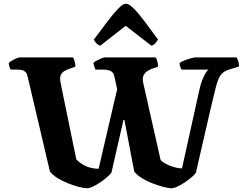

<svg xmlns="http://www.w3.org/2000/svg" viewBox="-20 -1013 1325 1034"><path d="M446 1Q429 0 402.5 -7Q376 -14 346 -26Q316 -38 290 -54Q264 -70 249 -89L128 -604Q124 -622 111.5 -630Q99 -638 75 -638H38Q34 -643 31 -652.5Q28 -662 27 -674Q32 -679 43.5 -686Q55 -693 68 -698.5Q81 -704 89 -704H373Q377 -698 381.5 -684Q386 -670 386 -654L349 -641Q338 -637 325.5 -629.5Q313 -622 307 -608.5Q301 -595 306 -568L391 -154Q407 -138 426.5 -126.5Q446 -115 468 -109.5Q490 -104 511 -104L611 -533L595 -605Q592 -621 577.5 -629.5Q563 -638 539 -638H494Q492 -643 488.5 -653Q485 -663 483 -674Q488 -680 500 -686.5Q512 -693 525.5 -698.5Q539 -704 546 -704H818Q823 -698 827 -684Q831 -670 831 -654L796 -642Q784 -637 771.5 -628.5Q759 -620 752.5 -605.5Q746 -591 751 -568L845 -151Q854 -141 874.5 -130Q895 -119 919 -112.5Q943 -106 960 -106L1054 -530Q1060 -559 1069 -581Q1078 -603 1086.5 -618Q1095 -633 1103 -638H958Q955 -642 951 -652Q947 -662 947 -674Q955 -680 972.5 -687Q990 -694 1008 -699Q1026 -704 1032 -704H1254Q1258 -698 1262.5 -686Q1267 -674 1267 -655L1222 -641Q1197 -634 1182 -622.5Q1167 -611 1157.5 -589.5Q1148 -568 1139.5 -532Q1131 -496 1117 -439L1035 -83Q1029 -73 1012.5 -59Q996 -45 976 -31.5Q956 -18 936 -8.5Q916 1 901 1Q885 0 858.5 -7Q832 -14 801.5 -25.5Q771 -37 744.5 -53.5Q718 -70 703 -89L650 -367H645L580 -83Q573 -74 557.5 -60Q542 -46 521.5 -32Q501 -18 481 -8.5Q461 1 446 1ZM520 -767Q508 -770 499 -780Q490 -790 485 -799Q524 -852 557 -895.5Q590 -939 616 -966Q642 -993 658 -993Q675 -993 701 -966.5Q727 -940 760 -896Q793 -852 831 -800Q827 -794 818 -782Q809 -770 795 -767L657 -874Z"/></svg>

Font: Texturina Medium 12pt ExtraBold
Style: Regular
Weight: 800
Version: Version 1.002